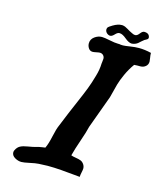

<svg xmlns="http://www.w3.org/2000/svg" viewBox="-123 -920 863 1026"><g transform="rotate(15 308.0 -407.0)"><path d="M426.8 -830.1Q434.6 -829.1 441.9 -826.2Q449.2 -823.2 457.5 -817.9Q465.8 -812.5 471.7 -809.6Q474.6 -808.6 485.4 -802.7Q496.1 -796.9 502.9 -796.9H506.8Q516.6 -797.9 527.3 -812Q538.1 -826.2 547.9 -826.2Q576.2 -826.2 579.1 -802.7Q579.1 -797.9 576.7 -794.9Q574.2 -792 567.9 -788.6Q561.5 -785.2 559.6 -784.2Q553.7 -780.3 545.4 -772.5Q537.1 -764.6 531.7 -760.3Q526.4 -755.9 518.1 -752.4Q509.8 -749 500 -748H499Q482.4 -748 460.4 -766.6Q438.5 -785.2 422.9 -785.2H420.9Q411.1 -785.2 398.9 -772Q386.7 -758.8 377 -758.8H374Q363.3 -760.7 356 -768.6Q348.6 -776.4 348.6 -787.1Q348.6 -791 350.1 -794.4Q351.6 -797.9 355 -800.8Q358.4 -803.7 360.4 -805.2Q362.3 -806.6 368.2 -810.1Q374 -813.5 375 -814.5Q401.4 -830.1 421.9 -830.1ZM92.8 15.6Q74.2 15.6 56.2 4.9Q38.1 -5.9 38.1 -23.4Q38.1 -29.3 41 -35.2Q49.8 -53.7 64.5 -61.5Q79.1 -69.3 106.9 -73.7Q134.8 -78.1 146.5 -82Q155.3 -85 163.1 -86.4Q170.9 -87.9 180.7 -89.4Q190.4 -90.8 197.3 -91.8Q209 -116.2 218.3 -159.7Q227.5 -203.1 238.3 -226.6Q243.2 -238.3 252.9 -262.2Q262.7 -286.1 269.5 -302.7Q281.2 -331.1 301.3 -377Q321.3 -422.9 334.5 -457Q347.7 -491.2 359.4 -533.2Q370.1 -568.4 371.1 -603.5Q371.1 -605.5 372.6 -615.7Q374 -626 374 -630.9Q374 -641.6 366.7 -649.4Q359.4 -657.2 347.7 -657.2Q341.8 -657.2 328.1 -654.3Q314.5 -651.4 308.6 -651.4Q293.9 -651.4 285.6 -663.6Q277.3 -675.8 277.3 -690.4Q277.3 -712.9 296.4 -727.1Q315.4 -741.2 336.9 -741.2Q349.6 -741.2 380.4 -734.9Q411.1 -728.5 428.7 -728.5H435.5Q442.4 -726.6 456.1 -726.6Q466.8 -726.6 494.1 -731Q521.5 -735.4 543 -735.4Q576.2 -735.4 611.3 -726.6V-721.7Q611.3 -713.9 613.8 -699.7Q616.2 -685.5 616.2 -679.7Q616.2 -663.1 604 -652.8Q591.8 -642.6 575.2 -642.6H557.6Q546.9 -642.6 541 -641.6Q518.6 -610.4 502.9 -575.7Q487.3 -541 480.5 -517.1Q473.6 -493.2 460.9 -441.4L394.5 -259.8Q387.7 -229.5 369.6 -177.7Q351.6 -126 341.8 -87.9Q351.6 -84 368.2 -81.5Q384.8 -79.1 396 -74.7Q407.2 -70.3 415 -58.6Q421.9 -47.9 421.9 -36.1Q421.9 -29.3 418.5 -13.7Q415 2 415 11.7Q409.2 11.7 378.9 8.3Q348.6 4.9 309.1 2Q269.5 -1 234.4 -1Q216.8 -1 185.5 1Q168 2 137.2 8.8Q106.4 15.6 92.8 15.6Z"/></g></svg>

Font: Essays1743
Style: Italic
Weight: 500
Italic angle: -10°
Designer: Based on the typeface in a 1743 English translation of the essays of Montaigne.  PostScript/TrueType font designed by Jo
Version: Version 002.100